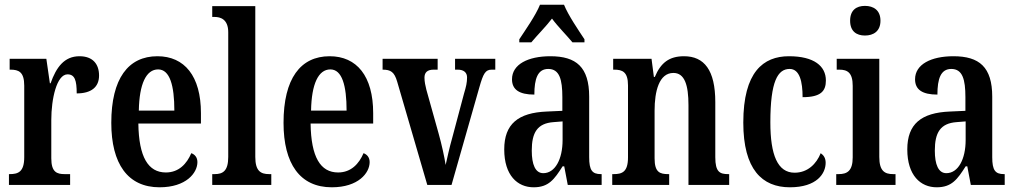

<svg xmlns="http://www.w3.org/2000/svg" viewBox="-20 -786 4318 816"><path d="M18 0H278V-46H255C222 -46 198 -54 198 -113V-276C198 -366 221 -470 267 -470C298 -470 306 -444 306 -389C368 -389 401 -416 401 -465C401 -513 375 -547 318 -547C253 -547 219 -500 195 -432H192L177 -536H21V-490H24C59 -490 83 -481 83 -422V-118C83 -55 57 -46 21 -46H18Z M658 10C771 10 819 -51 819 -97C819 -118 807 -130 793 -135C774 -90 740 -53 685 -53C610 -53 570 -118 568 -261H834V-305C834 -463 764 -547 649 -547C525 -547 453 -452 453 -264C453 -90 523 10 658 10ZM721 -316H570C572 -429 601 -491 652 -491C702 -491 721 -422 721 -316Z M882 0H1133V-46H1124C1088 -46 1065 -59 1065 -119V-760H882V-714H892C916 -714 950 -705 950 -649V-119C950 -59 927 -46 892 -46H882Z M1390 10C1503 10 1551 -51 1551 -97C1551 -118 1539 -130 1525 -135C1506 -90 1472 -53 1417 -53C1342 -53 1302 -118 1300 -261H1566V-305C1566 -463 1496 -547 1381 -547C1257 -547 1185 -452 1185 -264C1185 -90 1255 10 1390 10ZM1453 -316H1302C1304 -429 1333 -491 1384 -491C1434 -491 1453 -422 1453 -316Z M1668 -439 1796 0H1899L2017 -414C2034 -474 2043 -490 2070 -490H2085V-536H1914V-490H1925C1952 -490 1965 -477 1965 -457C1965 -435 1961 -418 1952 -388L1903 -204C1889 -155 1880 -111 1874 -85C1869 -118 1857 -173 1844 -219L1792 -405C1788 -422 1784 -438 1784 -456C1784 -477 1795 -490 1823 -490H1840V-536H1606V-490C1641 -490 1656 -480 1668 -439Z M2187 -619V-606H2238C2263 -636 2300 -673 2326 -707C2350 -674 2391 -633 2413 -606H2464V-619C2439 -657 2395 -721 2377 -766H2275C2257 -721 2212 -657 2187 -619ZM2248 10C2312 10 2336 -24 2371 -79H2378L2393 0H2537V-46H2534C2497 -46 2484 -62 2484 -118V-375C2484 -501 2429 -547 2319 -547C2225 -547 2156 -513 2156 -449C2156 -405 2187 -384 2251 -384C2251 -451 2265 -493 2310 -493C2358 -493 2370 -448 2370 -373V-315L2304 -312C2182 -307 2123 -259 2123 -151C2123 -41 2179 10 2248 10ZM2289 -50C2255 -50 2240 -87 2240 -146C2240 -222 2263 -262 2333 -267L2371 -270V-191C2371 -109 2339 -50 2289 -50Z M2582 0H2824V-46H2820C2784 -46 2762 -54 2762 -113V-316C2762 -398 2781 -476 2842 -476C2890 -476 2906 -424 2906 -339V0H3079V-46H3075C3039 -46 3020 -55 3020 -118V-352C3020 -488 2973 -547 2887 -547C2824 -547 2788 -519 2763 -459H2759L2749 -536H2586V-490H2590C2625 -490 2649 -481 2649 -423V-117C2649 -55 2624 -46 2588 -46H2582Z M3337 10C3452 10 3489 -49 3489 -94C3489 -114 3481 -126 3468 -135C3450 -90 3413 -52 3357 -52C3285 -52 3254 -127 3254 -266C3254 -442 3286 -493 3336 -493C3379 -493 3391 -438 3391 -373C3469 -373 3490 -399 3490 -444C3490 -505 3440 -547 3333 -547C3224 -547 3139 -480 3139 -265C3139 -66 3219 10 3337 10Z M3656 -635C3692 -635 3722 -653 3722 -698C3722 -743 3692 -761 3656 -761C3620 -761 3593 -743 3593 -698C3593 -653 3620 -635 3656 -635ZM3534 0H3786V-46H3776C3740 -46 3717 -59 3717 -119V-536H3536V-490H3547C3582 -490 3604 -477 3604 -421V-117C3604 -59 3580 -46 3544 -46H3534Z M3961 10C4025 10 4049 -24 4084 -79H4091L4106 0H4250V-46H4247C4210 -46 4197 -62 4197 -118V-375C4197 -501 4142 -547 4032 -547C3938 -547 3869 -513 3869 -449C3869 -405 3900 -384 3964 -384C3964 -451 3978 -493 4023 -493C4071 -493 4083 -448 4083 -373V-315L4017 -312C3895 -307 3836 -259 3836 -151C3836 -41 3892 10 3961 10ZM4002 -50C3968 -50 3953 -87 3953 -146C3953 -222 3976 -262 4046 -267L4084 -270V-191C4084 -109 4052 -50 4002 -50Z"/></svg>

Font: Noto Serif Lao ExtraCondensed SemiBold
Style: Regular
Weight: 600
Width: 2
Designer: Monotype Design Team
Foundry: Monotype Imaging Inc.
Version: Version 2.003